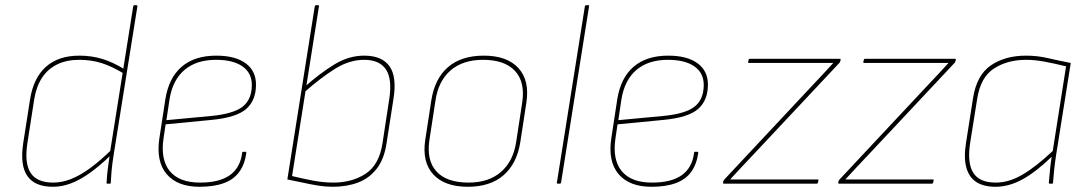

<svg xmlns="http://www.w3.org/2000/svg" viewBox="-20 -703 4168 735"><path d="M183 12Q113 12 84.5 -29.5Q56 -71 69 -156L95 -322Q108 -405 156 -447.5Q204 -490 284 -490Q331 -490 373 -477Q415 -464 461 -435L458 -419Q409 -449 369 -461.5Q329 -474 283 -474Q235 -474 199 -456.5Q163 -439 141 -405.5Q119 -372 111 -323L85 -156Q73 -79 97 -41.5Q121 -4 184 -4Q217 -4 251.5 -17.5Q286 -31 324.5 -59Q363 -87 407 -130L404 -109Q362 -68 324 -41Q286 -14 251.5 -1Q217 12 183 12ZM391 0Q390 0 389 -0.5Q388 -1 388 -3Q389 -28 392.5 -55.5Q396 -83 400 -110L401 -119L490 -679Q491 -682 492 -682.5Q493 -683 495 -683H502Q507 -683 506 -679L415 -110Q409 -72 407 -47.5Q405 -23 404 -3Q404 0 401 0Z M744 12Q659 12 618 -36.5Q577 -85 590 -173L613 -323Q626 -405 675.5 -447.5Q725 -490 808 -490Q880 -490 920 -461Q960 -432 960 -379Q960 -319 922.5 -286Q885 -253 790 -244L614 -227L606 -173Q594 -92 630 -48Q666 -4 746 -4Q820 -4 860 -32.5Q900 -61 907 -118Q907 -122 911 -122H920Q923 -122 923 -118Q917 -74 896 -45Q875 -16 837 -2Q799 12 744 12ZM617 -243 788 -259Q873 -267 908.5 -294.5Q944 -322 944 -378Q944 -424 908 -449Q872 -474 807 -474Q732 -474 686.5 -435.5Q641 -397 629 -323Z M1254 12Q1226 12 1198 7.5Q1170 3 1141 -3.5Q1112 -10 1080 -16L1185 -679Q1186 -683 1190 -683H1197Q1202 -683 1201 -679L1098 -29Q1139 -19 1179 -11.5Q1219 -4 1256 -4Q1327 -4 1379 -37.5Q1431 -71 1444 -153L1470 -323Q1482 -400 1457.5 -437Q1433 -474 1374 -474Q1317 -474 1261.5 -439Q1206 -404 1144 -349L1147 -371Q1204 -422 1259.5 -456Q1315 -490 1374 -490Q1442 -490 1471 -449.5Q1500 -409 1486 -323L1460 -156Q1451 -94 1422 -57Q1393 -20 1350 -4Q1307 12 1254 12Z M1771 12Q1682 12 1638.5 -35.5Q1595 -83 1608 -168L1631 -318Q1644 -402 1695 -446Q1746 -490 1832 -490Q1921 -490 1964.5 -442.5Q2008 -395 1995 -310L1972 -160Q1959 -77 1908 -32.5Q1857 12 1771 12ZM1774 -4Q1851 -4 1898 -45Q1945 -86 1956 -160L1979 -310Q1991 -389 1951.5 -431.5Q1912 -474 1829 -474Q1752 -474 1705 -433.5Q1658 -393 1647 -318L1624 -168Q1612 -89 1651 -46.5Q1690 -4 1774 -4Z M2116 0Q2114 0 2112.5 -0.5Q2111 -1 2112 -5L2219 -679Q2220 -683 2224 -683H2231Q2233 -683 2234.5 -682.5Q2236 -682 2235 -679L2128 -5Q2127 0 2123 0Z M2474 12Q2389 12 2348 -36.5Q2307 -85 2320 -173L2343 -323Q2356 -405 2405.5 -447.5Q2455 -490 2538 -490Q2610 -490 2650 -461Q2690 -432 2690 -379Q2690 -319 2652.5 -286Q2615 -253 2520 -244L2344 -227L2336 -173Q2324 -92 2360 -48Q2396 -4 2476 -4Q2550 -4 2590 -32.5Q2630 -61 2637 -118Q2637 -122 2641 -122H2650Q2653 -122 2653 -118Q2647 -74 2626 -45Q2605 -16 2567 -2Q2529 12 2474 12ZM2347 -243 2518 -259Q2603 -267 2638.5 -294.5Q2674 -322 2674 -378Q2674 -424 2638 -449Q2602 -474 2537 -474Q2462 -474 2416.5 -435.5Q2371 -397 2359 -323Z M2751 0Q2747 0 2748 -4L2749 -9Q2750 -13 2753 -16L3089 -375Q3109 -396 3129.5 -418Q3150 -440 3169 -461V-462Q3139 -462 3109.5 -462Q3080 -462 3050 -462H2847Q2843 -462 2844 -466L2846 -475Q2847 -478 2851 -478H3194Q3199 -478 3198 -474L3197 -470Q3196 -468 3195.5 -466Q3195 -464 3193 -462L2860 -107Q2839 -85 2818 -62.5Q2797 -40 2776 -17V-16Q2805 -16 2834.5 -16Q2864 -16 2893 -16H3110Q3112 -16 3113 -15.5Q3114 -15 3113 -12L3111 -3Q3110 -1 3109 -0.5Q3108 0 3106 0Z M3192 0Q3188 0 3189 -4L3190 -9Q3191 -13 3194 -16L3530 -375Q3550 -396 3570.5 -418Q3591 -440 3610 -461V-462Q3580 -462 3550.5 -462Q3521 -462 3491 -462H3288Q3284 -462 3285 -466L3287 -475Q3288 -478 3292 -478H3635Q3640 -478 3639 -474L3638 -470Q3637 -468 3636.5 -466Q3636 -464 3634 -462L3301 -107Q3280 -85 3259 -62.5Q3238 -40 3217 -17V-16Q3246 -16 3275.5 -16Q3305 -16 3334 -16H3551Q3553 -16 3554 -15.5Q3555 -15 3554 -12L3552 -3Q3551 -1 3550 -0.5Q3549 0 3547 0Z M3791 12Q3745 12 3717 -6.5Q3689 -25 3679 -62.5Q3669 -100 3678 -156L3705 -328Q3719 -416 3773.5 -453Q3828 -490 3908 -490Q3951 -490 3991.5 -480.5Q4032 -471 4079 -462L4023 -110Q4017 -72 4015 -47.5Q4013 -23 4011 -3Q4011 0 4008 0H3998Q3995 0 3995 -3Q3997 -26 3999.5 -52Q4002 -78 4006 -103Q3945 -44 3893.5 -16Q3842 12 3791 12ZM3792 -4Q3842 -4 3893.5 -34Q3945 -64 4010 -125L4061 -449Q4021 -459 3981.5 -466.5Q3942 -474 3908 -474Q3837 -474 3785.5 -441Q3734 -408 3721 -326L3694 -157Q3682 -80 3705.5 -42Q3729 -4 3792 -4Z"/></svg>

Font: Sofia Sans Hairline
Style: Italic
Weight: 1
Italic angle: -9°
Designer: Botio Nikoltchev, Ani Petrova
Foundry: lettersoup
Version: Version 4.102